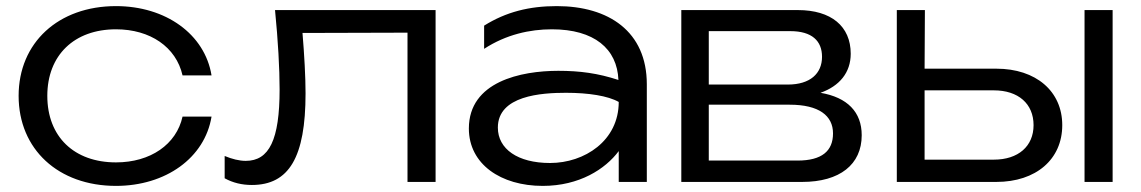

<svg xmlns="http://www.w3.org/2000/svg" viewBox="-20 -596 3739 629"><path d="M578 -214C558 -123 473 -64 360 -64C223 -64 135 -148 135 -282C135 -415 223 -500 360 -500C472 -500 557 -442 578 -349H673C651 -484 523 -576 360 -576C171 -576 41 -456 41 -282C41 -107 171 13 360 13C523 13 651 -79 673 -214Z M881 -563C891 -462 896 -371 896 -303C896 -138 862 -69 785 -69C764 -69 740 -75 716 -85V-12C743 3 773 10 805 10C927 10 981 -81 981 -290C981 -344 977 -415 971 -488L1315 -489V0H1407V-563Z M2007 0H2099V-320C2099 -493 1974 -576 1804 -576C1714 -576 1638 -557 1566 -512V-436C1638 -483 1716 -500 1788 -500C1927 -500 2002 -436 2006 -334C1939 -356 1880 -364 1809 -364C1687 -364 1516 -329 1516 -175C1516 -58 1621 13 1758 13C1878 13 1963 -42 2007 -101ZM2007 -262C2007 -135 1895 -62 1782 -62C1676 -62 1611 -108 1611 -178C1611 -283 1754 -292 1834 -292C1908 -292 1972 -282 2007 -262Z M2608 0C2731 0 2803 -57 2803 -153C2803 -229 2756 -277 2668 -292C2730 -314 2767 -358 2767 -420C2767 -510 2703 -563 2594 -563H2212V0ZM2302 -253H2567C2663 -253 2709 -217 2709 -159C2709 -101 2672 -70 2593 -70H2302ZM2302 -494H2569C2640 -494 2673 -462 2673 -410C2673 -355 2634 -319 2561 -319H2302Z M3244 0C3374 0 3460 -74 3460 -186C3460 -297 3374 -371 3244 -371H3009L3010 -563H2918V0ZM3009 -300H3236C3316 -300 3366 -256 3366 -186C3366 -117 3316 -73 3236 -73H3009ZM3533 0H3625V-563H3533Z"/></svg>

Font: Bounded Light
Style: Regular
Weight: 300
Designer: Vlad Churkin
Version: Version 3.0